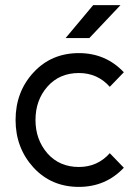

<svg xmlns="http://www.w3.org/2000/svg" viewBox="-20 -720 534 752"><path d="M237 -571H330L452 -700H345ZM289 -512Q181 -512 111 -436Q41 -360 41 -250Q41 -141 111 -64Q181 12 289 12Q394 12 465 -63L410 -120Q362 -66 289 -66Q213 -66 166 -119Q119 -173 119 -250Q119 -328 166 -381Q213 -434 289 -434Q362 -434 410 -380L465 -437Q394 -512 289 -512Z"/></svg>

Font: Unageo
Style: Regular
Weight: 400
Designer: Richard Sepsi
Foundry: Richard Sepsi
Version: Version 2.000